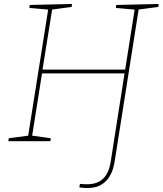

<svg xmlns="http://www.w3.org/2000/svg" viewBox="-20 -712 820 968"><path d="M419 236Q410 236 400.5 235Q391 234 380 233L383 215Q392 216 400.5 216.5Q409 217 417 217Q455 217 478 204.5Q501 192 513.5 172.5Q526 153 531.5 133Q537 113 539 98L609 -349L615 -342H185L193 -349L141 -21L136 -29L236 -15L234 0H22L24 -15L130 -29L121 -21L224 -671L230 -663L128 -672L130 -687L343 -692L341 -677L236 -663L244 -671L193 -353L188 -361H618L610 -354L660 -671L665 -663L564 -672L566 -687L780 -692L778 -677L671 -663L680 -671L559 96Q557 111 551 134Q545 157 530.5 180.5Q516 204 489.5 220Q463 236 419 236Z"/></svg>

Font: Bitter Thin
Style: Italic
Weight: 100
Italic angle: -9°
Designer: Sol Matas, and Bitter project Authors
Foundry: Sol Matas
Version: Version 2.002